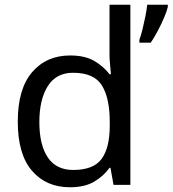

<svg xmlns="http://www.w3.org/2000/svg" viewBox="-20 -780 728 810"><path d="M275 10Q175 10 115 -59.5Q55 -129 55 -267Q55 -405 115.5 -475.5Q176 -546 276 -546Q338 -546 377.5 -523Q417 -500 442 -467H448Q447 -480 444.5 -505.5Q442 -531 442 -546V-760H530V0H459L446 -72H442Q418 -38 378 -14Q338 10 275 10ZM289 -63Q374 -63 408.5 -109.5Q443 -156 443 -250V-266Q443 -366 410 -419.5Q377 -473 288 -473Q217 -473 181.5 -416.5Q146 -360 146 -265Q146 -169 181.5 -116Q217 -63 289 -63ZM688 -751Q684 -733 672.5 -706Q661 -679 646 -650.5Q631 -622 616 -600H568V-612Q575 -631 581.5 -657.5Q588 -684 593.5 -711.5Q599 -739 601 -760H688Z"/></svg>

Font: Noto Sans Linear A
Style: Regular
Weight: 400
Designer: Monotype Design Team
Foundry: Monotype Imaging Inc.
Version: Version 2.002; ttfautohint (v1.8.4.7-5d5b)